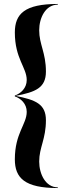

<svg xmlns="http://www.w3.org/2000/svg" viewBox="-20 -800 342 970"><path d="M272 150V146.5C210 146.5 178 79 178 16C178 -55 212 -97.5 212 -192.5C212 -274.5 160 -295.5 58.5 -315.5C159 -335 212 -355.5 212 -438.5C212 -533.5 178 -576 178 -647C178 -710 210 -776.5 272 -776.5V-780C104.5 -780 55 -730 55 -636C55 -504 115 -459 115 -396C115 -355 85 -327.5 55 -317.5V-313C85 -303 115 -276 115 -235C115 -172 55 -127 55 5C55 99 104.5 150 272 150Z"/></svg>

Font: Bodoni* 48pt Medium
Style: Regular
Weight: 500
Version: Version 2.3